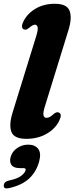

<svg xmlns="http://www.w3.org/2000/svg" viewBox="-27 -740 403 1042"><path d="M344.5 -576.5 218 -167Q205.5 -128.5 209 -114.5Q212.5 -100.5 225 -100.5Q243 -100.5 262.5 -120Q273 -128.5 279.5 -130.2Q286 -132 293 -129Q312 -120 294 -84Q273.5 -41.5 226 -14Q178.5 13.5 116 13.5Q49 13.5 34.8 -24.8Q20.5 -63 42 -131.5L169 -542Q180.5 -578.5 177.2 -592.2Q174 -606 163 -606Q151 -606 133 -590.5Q122 -581.5 115 -579.5Q108 -577.5 101.5 -581Q83 -590.5 101.5 -626.5Q123.5 -668.5 167.8 -694Q212 -719.5 270.5 -719.5Q336.5 -719.5 350.8 -681Q365 -642.5 344.5 -576.5ZM82 172.5Q47.5 172.5 35.5 155.5Q23.5 138.5 30.5 113Q38.5 82.5 65.8 63.8Q93 45 125.5 45Q163 45 180.2 67.8Q197.5 90.5 186 134.5Q171 191.5 131.5 228.5Q92 265.5 21.5 281Q-8 287.5 -6.5 266.5Q-5.5 246 20.5 240Q66.5 230.5 87.2 214.8Q108 199 112 184Q115 172.5 100.5 172.5Z"/></svg>

Font: Fraunces 9pt
Style: Bold Italic
Weight: 700
Italic angle: -16°
Version: Version 1.000;[b76b70a41]